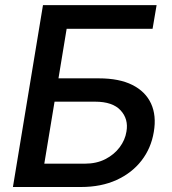

<svg xmlns="http://www.w3.org/2000/svg" viewBox="-20 -748 686 768"><path d="M31.7 0 151.9 -727.5H606.4L590.3 -632.8H246.6L213.9 -434.6H375.5Q457 -434.6 509.5 -408.2Q562 -381.8 584.2 -333.7Q606.4 -285.6 595.2 -220.2Q584.5 -155.3 546.1 -105.7Q507.8 -56.2 446.3 -28.1Q384.8 0 303.7 0ZM157.2 -93.3H319.3Q365.7 -93.3 401.1 -111.3Q436.5 -129.4 458.5 -158.7Q480.5 -188 485.8 -221.7Q494.6 -271.5 462.6 -306.4Q430.7 -341.3 360.4 -341.3H198.2Z"/></svg>

Font: Inter 20pt Medium
Style: Italic
Weight: 500
Italic angle: -9.3988°
Version: Version 4.001;git-66647c0bb